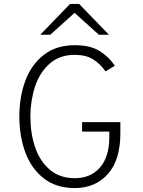

<svg xmlns="http://www.w3.org/2000/svg" viewBox="-20 -941 723 973"><path d="M78 -350Q78 -450 108.5 -532Q139 -614 202 -663Q265 -712 359 -712Q436 -712 483 -683.5Q530 -655 562 -608L515 -579Q488 -618 451.5 -640.5Q415 -663 359 -663Q281 -663 230.5 -617.5Q180 -572 157 -500.5Q134 -429 134 -350Q134 -265 158 -194.5Q182 -124 232.5 -81Q283 -38 359 -38Q440 -38 487 -92.5Q534 -147 534 -247V-274H396V-322H590V-267Q590 -130 526.5 -59Q463 12 359 12Q263 12 200 -38.5Q137 -89 107.5 -171Q78 -253 78 -350ZM358 -876 235 -765H184L335 -921H381L532 -765H481Z"/></svg>

Font: Overpass ExtraLight
Style: Regular
Weight: 200
Designer: Delve Withrington, Thomas Jockin
Foundry: Delve Fonts
Version: Version 3.000;DELV;Overpass